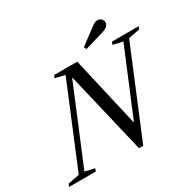

<svg xmlns="http://www.w3.org/2000/svg" viewBox="-265 -1170 1424 1400"><g transform="rotate(-30 447.5 -470.0)"><path d="M518 10.5 355 -676.5H352L88 -41.5L168.5 -22.5L159.5 0H-65.5L-55.5 -22.5L40.5 -41.5L321.5 -720.5L239 -739.5L249.5 -761.5H443.5L578 -175.5H582L808.5 -720.5L726.5 -739.5L736 -761.5H961.5L951.5 -739.5L856.5 -720.5L553.5 10.5ZM547.5 -807 537.5 -828 679.5 -934Q690.5 -942.5 700.8 -946.2Q711 -950 723 -950Q739 -950 752.2 -938Q765.5 -926 765.5 -907.5Q765.5 -890.5 751.2 -876.5Q737 -862.5 698 -851.5Z"/></g></svg>

Font: Libre Caslon Text
Style: Italic
Weight: 400
Italic angle: -22.583°
Designer: Pablo Impallari, Rodrigo Fuenzalida, Katja Schimmel
Foundry: Pablo Impallari, Rodrigo Fuenzalida
Version: Version 2.000